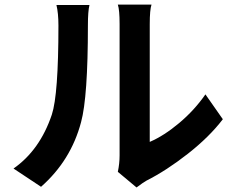

<svg xmlns="http://www.w3.org/2000/svg" viewBox="-20 -785 1040 852"><path d="M162.1 43.9 40 -37.1Q157.2 -119.1 210 -276.4Q239.3 -365.2 239.3 -671.9Q239.3 -726.6 230.5 -762.7H377Q370.1 -735.4 370.1 -672.9Q370.1 -354.5 339.8 -243.2Q294.9 -73.2 162.1 43.9ZM585.9 46.9 502.9 -22.5Q510.7 -59.6 510.7 -95.7V-678.7Q510.7 -741.2 502.9 -764.6H652.3Q644.5 -741.2 644.5 -677.7V-155.3Q708 -182.6 775.4 -239.3Q842.8 -295.9 891.6 -366.2L968.8 -255.9Q909.2 -177.7 814 -103Q718.8 -28.3 629.9 16.6Q617.2 23.4 585.9 46.9Z"/></svg>

Font: Gen Shin Gothic Bold
Style: Bold
Weight: 700
Designer: [Source Han Sans]
Ryoko NISHIZUKA  (kana & ideographs); Paul D. Hunt (Latin, Greek & Cyrillic); Wenlong ZHANG  (bopomofo
Version: Version 1.002.20150607